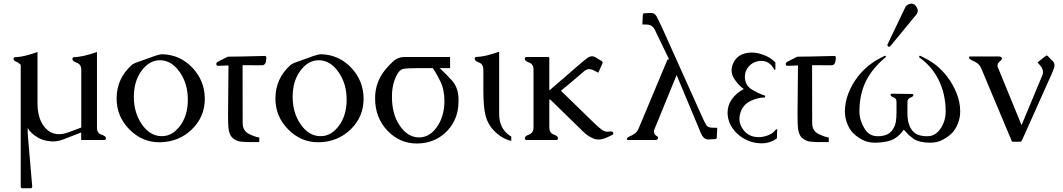

<svg xmlns="http://www.w3.org/2000/svg" viewBox="-20 -762 5785 1045"><path d="M422.4 -381.3Q422.4 -411.6 398.2 -420.2Q374 -428.7 374 -440.9Q374 -450.7 383.8 -450.7Q408.2 -451.7 438.5 -458.5Q469.7 -465.8 507.8 -479V-67.4Q507.8 -36.6 532.2 -29.1Q556.6 -21.5 556.6 -9.8Q556.6 0 546.9 0H421.9V-41L323.7 -2.9Q295.9 7.8 266.6 7.8Q259.3 7.8 252 6.8Q216.3 3.4 189.9 -11.2Q147 -35.2 130.4 -65.9Q130.4 -38.6 132.8 -10.3L155.3 252.4V253.4Q155.3 262.7 145.5 262.7H102.1Q92.8 262.7 92.8 252.4V-409.2Q81.5 -420.9 67.6 -426.5Q53.7 -432.1 53.7 -440.9Q53.7 -450.7 63.5 -450.7Q89.8 -451.7 119.1 -459Q135.7 -462.9 151.4 -468Q167 -473.1 184.1 -479V-201.2Q184.1 -117.2 222.2 -70.8Q253.9 -31.7 301.3 -31.7Q325.7 -31.7 353 -42L422.4 -67.9Z M1094.7 -224.1Q1094.7 -126.5 1025.1 -58.6Q955.6 9.3 854.5 12.2H846.7Q752.9 12.2 683.8 -58.1Q614.7 -128.4 614.7 -225.6V-227.1Q615.2 -334 695.3 -406.7Q704.6 -415.5 722.9 -421.9Q741.2 -428.2 770 -438.7Q798.8 -449.2 824 -458Q849.1 -466.8 864.7 -466.8H866.2Q961.4 -462.9 1027.3 -393.3Q1093.3 -323.7 1094.7 -227.1ZM850.1 -434.1Q793 -434.1 750.7 -377.2Q708.5 -320.3 708.5 -234.9Q708.5 -149.4 751.2 -86.7Q793.9 -23.9 855 -21H861.8Q918.5 -21 960.4 -77.6Q1002.4 -134.3 1002.4 -219.7Q1002.4 -305.2 959.5 -367.9Q916.5 -430.7 856 -434.1Z M1300.3 -407.2 1300.8 -92.8Q1300.8 -49.8 1335.2 -33Q1369.6 -16.1 1391.1 -13.7V11.2H1325.2Q1306.6 10.7 1286.4 8.1Q1266.1 5.4 1246.6 -10.7Q1222.7 -30.8 1221.7 -92.3Q1221.2 -118.7 1221.2 -142.1Q1221.2 -147.9 1221.7 -199.7L1223.6 -405.8Q1187.5 -404.8 1169.4 -403.8H1167Q1157.7 -403.8 1157.2 -413.1V-414.1Q1157.2 -421.9 1166 -426.3Q1174.8 -431.2 1205.6 -446.3Q1211.4 -449.2 1213.9 -450.7Q1219.7 -453.6 1223.6 -453.6L1301.8 -454.6L1422.4 -457.5H1422.9Q1429.7 -457.5 1429.7 -445.3Q1429.7 -439 1427.7 -428.7Q1423.8 -406.7 1406.2 -406.7Z M1959 -224.1Q1959 -126.5 1889.4 -58.6Q1819.8 9.3 1718.8 12.2H1710.9Q1617.2 12.2 1548.1 -58.1Q1479 -128.4 1479 -225.6V-227.1Q1479.5 -334 1559.6 -406.7Q1568.8 -415.5 1587.2 -421.9Q1605.5 -428.2 1634.3 -438.7Q1663.1 -449.2 1688.2 -458Q1713.4 -466.8 1729 -466.8H1730.5Q1825.7 -462.9 1891.6 -393.3Q1957.5 -323.7 1959 -227.1ZM1714.4 -434.1Q1657.2 -434.1 1615 -377.2Q1572.8 -320.3 1572.8 -234.9Q1572.8 -149.4 1615.5 -86.7Q1658.2 -23.9 1719.2 -21H1726.1Q1782.7 -21 1824.7 -77.6Q1866.7 -134.3 1866.7 -219.7Q1866.7 -305.2 1823.7 -367.9Q1780.8 -430.7 1720.2 -434.1Z M2251.5 -391.1Q2192.9 -391.1 2174.1 -386.7Q2155.3 -382.3 2141.6 -357.4Q2113.3 -305.7 2113.3 -236.3V-234.4Q2113.3 -141.1 2154.8 -79.6Q2196.3 -17.1 2255.4 -14.2H2261.7Q2316.9 -14.2 2356.4 -68.8Q2398.4 -126.5 2398.9 -211.4Q2398.9 -273.9 2376.7 -319.1Q2354.5 -364.3 2335.4 -391.1ZM2429.7 -451.7V-391.1H2373.5Q2402.8 -363.8 2438.2 -325.7Q2473.6 -287.6 2475.6 -227.1V-210Q2475.6 -116.2 2415.5 -51.3Q2353 16.1 2254.9 19H2248.5Q2156.2 19 2089.8 -49.8Q2021.5 -120.6 2021.5 -227.5V-229Q2022 -314 2075.2 -380.4Q2094.7 -404.8 2120.1 -428.2Q2145.5 -451.7 2180.2 -451.7Z M2696.8 -150.4Q2696.8 -113.8 2702.6 -94.7Q2717.8 -44.9 2762.7 -18.6V4.9Q2710 -7.3 2666.5 -52.7Q2635.7 -85 2623.3 -130.4Q2610.8 -175.8 2610.8 -270V-382.3Q2610.8 -413.1 2587.2 -421.6Q2563.5 -430.2 2563.5 -441.9Q2563.5 -452.1 2573.2 -452.1Q2604.5 -453.6 2635.3 -461.7Q2666 -469.7 2696.8 -480.5Z M2969.7 -69.3Q2969.7 -38.6 2993.4 -30Q3017.1 -21.5 3017.1 -9.8Q3017.1 0 3006.8 0H2846.2Q2836.4 0 2836.4 -9.8Q2836.4 -21.5 2860.1 -30Q2883.8 -38.6 2883.8 -69.3V-382.3Q2883.8 -413.1 2860.1 -421.4Q2836.4 -429.7 2836.4 -441.9Q2836.4 -451.7 2846.2 -451.7H2961.4Q2969.7 -451.7 2969.7 -445.8V-269.5L3127.4 -405.8Q3169.9 -442.4 3178.7 -447.8Q3191.4 -455.6 3203.1 -455.6Q3211.9 -455.6 3219.2 -451.2L3254.9 -429.7Q3260.3 -425.8 3260.3 -421.4Q3260.3 -419.9 3258.8 -416.5L3236.3 -366.2L3212.9 -378.4Q3198.7 -385.7 3185.1 -385.7Q3171.4 -385.7 3154.8 -370.6Q3102.1 -324.7 3033.2 -268.1L3198.7 -106.9Q3250 -56.6 3265.1 -50.3Q3275.9 -44.9 3287.6 -44.9Q3292.5 -44.9 3297.4 -45.9Q3301.3 -46.9 3304.7 -46.9Q3314.5 -46.9 3317.4 -40Q3318.4 -37.6 3318.4 -35.2Q3318.4 -30.8 3313.5 -28.3L3283.2 -13.7Q3257.8 -2.4 3236.8 -2.4Q3222.7 -2.4 3210.4 -7.8Q3179.7 -20.5 3154.3 -45.4L2973.6 -221.7L2969.7 -218.3Z M3859.9 -66.9 3883.8 -66.4 3881.3 -13.7Q3881.3 -5.9 3872.6 -4.9L3835.9 -2.9H3834Q3808.6 -2.9 3793.5 -40Q3777.8 -78.1 3769 -99.1L3662.6 -353.5L3542 -58.6Q3539.1 -51.8 3539.1 -45.9Q3539.1 -42 3540.5 -38.1Q3544.4 -26.9 3554.7 -21.5Q3562 -17.1 3562 -12.2Q3562 -10.3 3561.5 -8.8Q3557.6 0 3549.3 0H3397.5Q3391.6 0 3391.6 -3.9Q3391.6 -5.9 3393.1 -8.8Q3395.5 -15.1 3408 -20.3Q3420.4 -25.4 3432.1 -33.2Q3447.8 -43.5 3455.1 -61L3605.5 -419.9Q3610.8 -434.6 3612.3 -436.5Q3614.3 -439 3621.6 -439L3543.5 -601.1Q3530.3 -627.4 3499.5 -628.4L3476.1 -628.9L3479 -681.6V-683.1Q3479 -688.5 3487.8 -689.9L3524.4 -691.4H3525.4Q3543.5 -691.4 3554.2 -671.9Q3564.9 -651.4 3579.1 -621.1L3807.6 -112.8Q3816.9 -92.8 3825.2 -79.8Q3833.5 -66.9 3859.9 -66.9Z M4210 -58.1 4208.5 -9.3Q4172.4 18.1 4125 18.1H4122.1Q4072.8 17.1 4031.2 -6.3Q3993.7 -26.9 3968.5 -61.8Q3943.4 -96.7 3940.4 -137.7Q3939.9 -143.1 3939.9 -148.4Q3939.9 -188.5 3962.4 -220.7Q3987.8 -256.8 4028.3 -277.3Q3996.1 -300.8 3974.1 -336.4Q3961.9 -356.4 3961.9 -378.9Q3961.9 -396 3969.2 -414.6Q3993.7 -474.1 4070.3 -476.1Q4104 -476.1 4140.6 -461.4Q4177.2 -446.8 4200.2 -421.9V-384.8Q4200.2 -381.8 4197.3 -381.8Q4194.3 -381.8 4193.4 -384.8Q4168.5 -430.7 4123.5 -430.7Q4114.3 -430.7 4104.5 -428.7Q4074.7 -422.9 4054.4 -399.2Q4034.2 -375.5 4034.2 -345.2Q4034.2 -298.8 4070.6 -275.9Q4106.9 -252.9 4144.5 -241.2L4144 -231.9Q4101.1 -231 4062 -210.9Q4022.9 -190.9 4009.3 -147Q4004.4 -130.9 4004.4 -115.2Q4004.4 -84 4024.9 -56.6Q4055.2 -15.6 4108.4 -15.6Q4134.8 -15.6 4161.1 -25.9Q4187.5 -36.1 4203.6 -58.1Z M4399.9 -407.2 4400.4 -92.8Q4400.4 -49.8 4434.8 -33Q4469.2 -16.1 4490.7 -13.7V11.2H4424.8Q4406.2 10.7 4386 8.1Q4365.7 5.4 4346.2 -10.7Q4322.3 -30.8 4321.3 -92.3Q4320.8 -118.7 4320.8 -142.1Q4320.8 -147.9 4321.3 -199.7L4323.2 -405.8Q4287.1 -404.8 4269 -403.8H4266.6Q4257.3 -403.8 4256.8 -413.1V-414.1Q4256.8 -421.9 4265.6 -426.3Q4274.4 -431.2 4305.2 -446.3Q4311 -449.2 4313.5 -450.7Q4319.3 -453.6 4323.2 -453.6L4401.4 -454.6L4522 -457.5H4522.5Q4529.3 -457.5 4529.3 -445.3Q4529.3 -439 4527.3 -428.7Q4523.4 -406.7 4505.9 -406.7Z M4825.7 -510.7Q4824.2 -509.3 4823.2 -508.8Q4815.4 -504.9 4811.5 -511.7Q4809.6 -515.1 4810.1 -519.5L4906.2 -720.2Q4910.6 -731 4919.9 -735.8Q4931.6 -742.2 4940.9 -742.2Q4958 -742.2 4969.2 -722.7Q4975.1 -712.4 4975.1 -703.1Q4975.1 -691.9 4966.8 -682.1ZM4741.2 14.6Q4703.1 14.6 4673.6 -1.2Q4644 -17.1 4625 -36.1Q4606 -53.7 4592.3 -86.4Q4578.6 -119.1 4578.6 -155.3Q4578.6 -205.1 4597.2 -253.2Q4615.7 -301.3 4647 -342.3Q4699.2 -410.2 4775.4 -448.2L4794.9 -458Q4796.4 -458.5 4797.9 -458.5Q4801.8 -458.5 4801.8 -451.7Q4800.8 -451.7 4786.1 -438.5Q4720.7 -379.9 4689.9 -313.5Q4657.7 -244.6 4657.7 -156.2Q4657.7 -127.4 4666.5 -102.5Q4675.3 -77.6 4687 -59.6Q4711.4 -20.5 4757.3 -20.5Q4813 -20.5 4836.9 -54.2Q4851.6 -75.7 4855.5 -96.9Q4859.4 -118.2 4859.4 -153.3V-207Q4859.4 -226.6 4843.3 -232.2Q4827.1 -237.8 4827.1 -245.6Q4827.1 -252 4834 -252L4944.3 -250.5Q4951.2 -250.5 4951.2 -244.1Q4951.2 -236.3 4935.1 -230.7Q4918.9 -225.1 4918.9 -205.6V-145Q4918.9 -84.5 4945.8 -50.8Q4969.7 -20.5 5026.9 -20.5Q5069.3 -20.5 5097.2 -59.1Q5127 -101.1 5127 -156.2Q5127 -250.5 5087.4 -329.6Q5053.7 -395.5 4998 -438.5Q4982.4 -449.7 4982.4 -451.7Q4982.4 -458.5 4986.3 -458.5Q4987.8 -458.5 4989.3 -458Q4999 -452.6 5008.8 -448.2Q5085 -412.1 5137.2 -342.3Q5168 -301.3 5187 -253.2Q5206.1 -205.1 5206.1 -155.3Q5206.1 -119.1 5192.1 -86.4Q5178.2 -53.7 5159.7 -36.1Q5140.1 -17.1 5110.6 -1.2Q5081.1 14.6 5043.5 14.6H5041.5Q4986.8 14.6 4954.1 -4.9Q4949.7 -7.8 4925.3 -27.8Q4922.4 -30.3 4911.9 -42.5Q4901.4 -54.7 4899.9 -54.7H4896.5Q4895 -49.8 4887 -40.5Q4878.9 -31.2 4875 -27.8Q4847.7 -1.5 4813 6.6Q4778.3 14.6 4741.2 14.6Z M5412.1 -393.1 5540 -81.1 5652.3 -350.1Q5656.7 -360.4 5656.7 -370.1Q5656.7 -387.2 5643.1 -403.3L5627 -422.4L5670.9 -457Q5673.8 -460 5676.3 -460Q5679.7 -460 5683.6 -456.1L5710.9 -428.2Q5719.2 -419.4 5719.2 -406.7Q5719.2 -399.4 5716.3 -390.6Q5708.5 -367.2 5693.4 -335.9L5543.5 -1Q5541 3.9 5538.6 6.8Q5536.1 9.3 5533.2 9.3H5492.2Q5488.8 9.3 5486.8 6.3Q5485.4 4.9 5483.2 -1.2Q5481 -7.3 5480 -10.3L5320.3 -390.6Q5312 -409.2 5296.4 -419.9Q5286.1 -426.3 5276.1 -430.7Q5266.1 -435.1 5260.3 -439.5Q5256.8 -441.4 5254.4 -445.8Q5253.9 -447.8 5253.9 -449.2Q5253.9 -450.7 5254.4 -452.1Q5255.9 -454.6 5259.8 -454.6H5419.9Q5423.3 -454.6 5427.7 -452.1Q5431.6 -448.7 5433.1 -445.8Q5433.6 -444.3 5433.6 -443.4Q5433.6 -439 5428.7 -434.6Q5412.1 -419.4 5410.6 -414.6Q5409.2 -410.2 5409.2 -405.3Q5409.2 -399.4 5412.1 -393.1Z"/></svg>

Font: Caudex
Style: Regular
Weight: 400
Version: Version 1.04